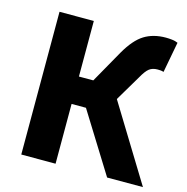

<svg xmlns="http://www.w3.org/2000/svg" viewBox="-110 -863 942 968"><g transform="rotate(15 360.5 -379.0)"><path d="M86 0V-745H265V-455H340L436 -625Q479 -700 526 -729Q573 -758 638 -758Q654 -758 671 -756Q688 -754 701 -748L671 -588Q662 -591 653 -591.5Q644 -592 639 -592Q613 -592 596 -579Q579 -566 558 -528L479 -395L721 0H534L340 -312H265V0Z"/></g></svg>

Font: Source Han Sans TC Heavy
Style: Regular
Weight: 900
Designer: Ryoko NISHIZUKA Ë•øÂ°öÊ∂ºÂ≠ê (kana, bopomofo & ideographs); Paul D. Hunt (Latin, Greek & Cyrillic); Sandoll Communicatio
Foundry: Adobe
Version: Version 2.004;hotconv 1.0.118;makeotfexe 2.5.65603